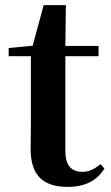

<svg xmlns="http://www.w3.org/2000/svg" viewBox="-20 -716 433 752"><path d="M245 16C314 16 360 -9 389 -56L374 -73C347 -52 329 -43 302 -43C261 -43 236 -67 236 -124V-496H366V-536H236L238 -696H151L108 -537L14 -528V-496H101V-235C101 -195 100 -169 100 -132C100 -29 149 16 245 16Z"/></svg>

Font: Noto Serif JP
Style: Bold
Weight: 700
Designer: Ryoko NISHIZUKA 西塚涼子 (kana & ideographs); Frank Grießhammer (Latin, Greek & Cyrillic); Wenlong ZHANG 张文龙 (bopomofo); San
Foundry: Adobe
Version: Version 2.001;hotconv 1.1.0;makeotfexe 2.6.0